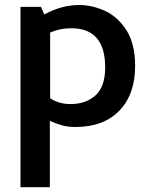

<svg xmlns="http://www.w3.org/2000/svg" viewBox="-20 -508 610 785"><path d="M63.8 -480V257.5H183.8V-13.8Q212.5 -1.2 235.6 5Q258.8 11.2 287.5 11.2Q403.8 11.2 468.1 -55.6Q532.5 -122.5 532.5 -238.8Q532.5 -328.8 496.9 -384.4Q461.2 -440 408.8 -463.8Q356.2 -487.5 303.8 -487.5Q231.2 -487.5 161.2 -448.8L147.5 -480ZM410 -232.5Q410 -153.8 370.6 -118.1Q331.2 -82.5 267.5 -82.5Q221.2 -82.5 185 -106.2V-375Q225 -392.5 271.2 -392.5Q410 -392.5 410 -232.5Z"/></svg>

Font: Cambay
Style: Bold
Weight: 700
Designer: Pooja Saxena
Foundry: Pooja Saxena
Version: Version 1.096;PS 001.096;hotconv 1.0.70;makeotf.lib2.5.58329